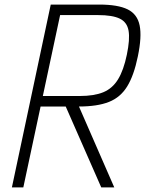

<svg xmlns="http://www.w3.org/2000/svg" viewBox="-20 -820 640 840"><path d="M32 0 202 -800H414Q496 -800 538.5 -779Q581 -758 591 -708.5Q601 -659 583 -573Q566 -490 536.5 -442Q507 -394 456.5 -374Q406 -354 324 -354H126L135 -400H329Q392 -400 432 -416.5Q472 -433 496.5 -473Q521 -513 535 -581Q549 -648 542.5 -685.5Q536 -723 504 -738.5Q472 -754 409 -754H243L82 0ZM423 0 257 -378H315L480 0Z"/></svg>

Font: Victor Mono Thin
Style: Italic
Weight: 100
Italic angle: -12°
Monospace: yes
Designer: Rune Bjørnerås
Version: Version 1.561;gftools[0.9.30]